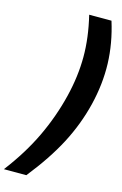

<svg xmlns="http://www.w3.org/2000/svg" viewBox="-266 -973 785 1231"><g transform="rotate(15 127.0 -358.0)"><path d="M330.1 -357.9Q295.4 -216.8 226.8 -85.7Q158.2 45.4 42 190.9H-106.9Q-1.5 52.7 64.2 -85.4Q129.9 -223.6 166 -371.1Q199.2 -507.3 199.5 -635.5Q199.7 -763.7 165 -907.2H313Q356.4 -768.1 360.6 -633.8Q364.7 -499.5 330.1 -357.9Z"/></g></svg>

Font: Sinkin Sans 700 Bold Italic
Style: Bold Italic
Weight: 700
Italic angle: -112°
Designer: Keith Bates
Foundry: K-Type
Version: Sinkin Sans (version 1.0)  by Keith Bates   •   © 2014   www